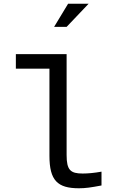

<svg xmlns="http://www.w3.org/2000/svg" viewBox="-20 -1000 640 1029"><path d="M423 -70C358 -70 337 -88 337 -169V-710H65V-632H245V-165C245 -33 288 9 403 9C438 9 466 5 524 -6V-80C485 -73 451 -70 423 -70ZM270 -856H337L455 -980H345Z"/></svg>

Font: LT Wave Mono
Style: Regular
Weight: 400
Designer: Daniel Lyons
Version: Version 2.5 (Glyphs App)